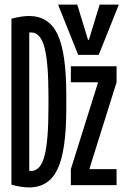

<svg xmlns="http://www.w3.org/2000/svg" viewBox="-20 -810 540 840"><path d="M107 10Q74 10 30 -2V-728Q74 -740 107 -740Q194 -740 232 -659.5Q270 -579 270 -395V-335Q270 -151 232 -70.5Q194 10 107 10ZM82 -74Q90 -68 98 -65Q106 -62 116 -62Q157 -62 174.5 -127Q192 -192 192 -340V-390Q192 -538 174.5 -603Q157 -668 116 -668Q106 -668 98 -665Q90 -662 82 -656L108 -683V-47ZM290 0V-70L408 -446V-450H290V-520H490V-450L372 -74V-70H490V0ZM322 -570 234 -790H318L365 -636H369L416 -790H500L412 -570Z"/></svg>

Font: M PLUS Code Latin
Style: Regular
Weight: 400
Designer: Coji Morishita
Foundry: UNDERFOREST DESIGN
Version: Version 1.002; ttfautohint (v1.8.3)